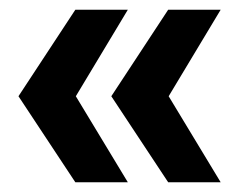

<svg xmlns="http://www.w3.org/2000/svg" viewBox="-20 -460 509 395"><path d="M135 -440H243L136 -262L243 -85H135L18 -262ZM326 -440H434L327 -262L434 -85H326L209 -262Z"/></svg>

Font: Gontserrat Medium
Style: Regular
Weight: 500
Designer: Julieta Ulanovsky
Foundry: Julieta Ulanovsky
Version: Version 6.001